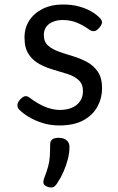

<svg xmlns="http://www.w3.org/2000/svg" viewBox="-20 -539 526 854"><path d="M244 19Q204 19 169 8Q134 -3 107 -19.5Q80 -36 64 -53Q57 -61 57.5 -72.5Q58 -84 71 -98Q82 -109 91 -111Q100 -113 111 -105Q148 -77 181.5 -63.5Q215 -50 246 -50Q276 -50 299 -59.5Q322 -69 335.5 -88Q349 -107 349 -133Q349 -165 330 -182.5Q311 -200 281.5 -209.5Q252 -219 219 -228.5Q186 -238 156.5 -253.5Q127 -269 108 -297Q89 -325 89 -373Q89 -415 110.5 -448Q132 -481 170.5 -500Q209 -519 259 -519Q299 -519 330.5 -510.5Q362 -502 385.5 -488.5Q409 -475 424 -459Q435 -448 433.5 -437.5Q432 -427 421 -415Q410 -402 399.5 -400.5Q389 -399 376 -408Q348 -428 320 -439Q292 -450 258 -450Q222 -450 198.5 -432.5Q175 -415 175 -383Q175 -353 193.5 -336.5Q212 -320 241.5 -309.5Q271 -299 304.5 -289Q338 -279 367.5 -263Q397 -247 415.5 -219.5Q434 -192 434 -146Q434 -103 413.5 -65Q393 -27 351 -4Q309 19 244 19ZM189 291Q177 286 174 278Q171 270 176 255Q188 224 194 202Q200 180 201.5 157.5Q203 135 203 105Q203 88 212.5 81Q222 74 241 74Q264 74 276.5 85Q289 96 289 115Q289 140 282 168Q275 196 263 223.5Q251 251 235 275Q225 291 215 294Q205 297 189 291Z"/></svg>

Font: Playwrite CL
Style: Regular
Weight: 400
Designer: Veronika Burian, José Scaglione
Foundry: TypeTogether
Version: Version 1.002